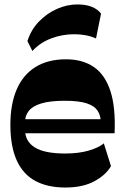

<svg xmlns="http://www.w3.org/2000/svg" viewBox="-20 -837 563 871"><path d="M276.3 13.7Q195.6 13.7 140 -16.4Q84.4 -46.4 55.8 -109.6Q27.1 -172.9 27.1 -271Q27.1 -365 55.8 -431.4Q84.4 -497.7 140.9 -532.9Q197.3 -568 279.3 -568Q354.9 -568 405.9 -532.9Q456.9 -497.9 481 -423.6Q505.1 -349.4 499.7 -232.3H90.4V-296.3H464.1L437.6 -279.1Q437.6 -311.7 423.1 -334.1Q408.6 -356.6 373.3 -368.2Q338 -379.9 274.4 -379.9Q207.3 -379.9 167.4 -367.8Q127.6 -355.7 110.4 -333.7Q93.1 -311.7 93.1 -280V-251Q93.1 -196.6 137.3 -168.6Q181.4 -140.6 275.4 -140.6Q336.9 -140.6 382.6 -153.9Q428.4 -167.3 451 -186.7L483.4 -83.6Q461.4 -43.9 408.7 -15.1Q356 13.7 276.3 13.7ZM127 -605.7 104.4 -650.4Q120.7 -702 156.6 -739.2Q192.6 -776.4 238.4 -796.6Q284.3 -816.9 330.7 -816.9Q406 -816.9 438.4 -775.3L415.6 -662.6Q393.4 -672.4 368.6 -677.1Q343.7 -681.7 316.9 -681.7Q262 -681.7 211.9 -662.6Q161.9 -643.6 127 -605.7Z"/></svg>

Font: Savate ExtraLight
Style: Regular
Weight: 200
Designer: Max Esnée
Foundry: Plomb Type
Version: Version 2.000